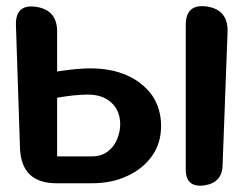

<svg xmlns="http://www.w3.org/2000/svg" viewBox="-20 -587 781 615"><path d="M161 0Q48 0 44 -113L31 -508Q30 -575 96 -565Q163 -555 163 -486V-358Q195 -363 221 -365.5Q247 -368 269 -368Q336 -368 386 -346Q436 -324 467 -282Q496 -239 496 -184Q496 -129 468 -89Q439 -47 389 -24Q340 0 274 0ZM575 -507Q575 -576 643 -566Q710 -556 709 -487L693 -58Q692 -1 633 7Q575 14 575 -44ZM272 -86Q305 -86 325.5 -102Q346 -118 355.5 -142Q365 -166 365 -188Q365 -232 337 -258Q309 -284 262 -284Q220 -284 163 -274V-86Z"/></svg>

Font: MaokenZhuyuanTi
Style: Regular
Weight: 400
Designer: Fontworks Inc & LongZhuTi team: ZERO子、时光羊、荆南、频凡、刘鹏、Little White Dog、帆影Magmeta、奈白不弍、白日月球、ChaoTawei、雨三（排名不分先后）
Version: Version 1.000; 20230222